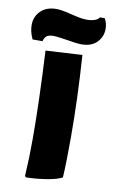

<svg xmlns="http://www.w3.org/2000/svg" viewBox="-135 -789 492 838"><g transform="rotate(10 111.5 -370.5)"><path d="M37 -2Q42 -82 42 -168Q42 -329 30 -557L192 -566Q205 -374 205 -202Q205 -93 201 -25Q180 -13 134 -5.5Q88 2 43 3ZM272 -696Q272 -661 248 -636Q224 -611 179 -611Q159 -611 113 -619Q104 -620 85 -623Q66 -626 54 -626Q31 -626 22 -617.5Q13 -609 10 -595H-34Q-49 -627 -49 -656Q-49 -694 -23.5 -719Q2 -744 46 -744Q70 -744 116 -732Q121 -731 142 -726Q163 -721 183 -721Q205 -721 219.5 -726.5Q234 -732 239 -741H260Q272 -720 272 -696Z"/></g></svg>

Font: Lalezar
Style: Regular
Weight: 400
Designer: Borna Izadpanah
Foundry: Borna Izadpanah
Version: Version 1.004